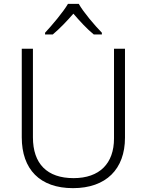

<svg xmlns="http://www.w3.org/2000/svg" viewBox="-20 -967 762 997"><path d="M389 -947H333C308 -904 251 -837 214 -797V-788H254C290 -818 329 -859 361 -896C393 -859 431 -817 467 -788H509V-797C471 -836 413 -904 389 -947ZM629 -252V-714H572V-248C572 -118 497 -42 362 -42C225 -42 151 -116 151 -254V-714H93V-254C93 -88 187 10 359 10C531 10 629 -89 629 -252Z"/></svg>

Font: Noto Sans Ethiopic Light
Style: Regular
Weight: 300
Designer: Monotype Design Team
Foundry: Monotype Imaging Inc.
Version: Version 2.102